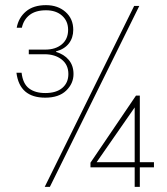

<svg xmlns="http://www.w3.org/2000/svg" viewBox="-20 -727 649 747"><path d="M45 -619Q52 -658 81 -682.5Q110 -707 159 -707Q205 -707 235 -680.5Q265 -654 265 -611Q265 -580 248 -558Q231 -536 198 -527V-525Q229 -516 247.5 -494Q266 -472 266 -439Q266 -402 237.5 -374.5Q209 -347 156 -347Q56 -347 44 -444H64Q69 -401 93 -383Q117 -365 156 -365Q199 -365 222.5 -385Q246 -405 246 -439Q246 -475 220 -495.5Q194 -516 153 -516H92V-534H156Q196 -534 220.5 -554.5Q245 -575 245 -611Q245 -645 221.5 -666Q198 -687 159 -687Q119 -687 95.5 -669Q72 -651 65 -619ZM522 -704 174 0H154L502 -704ZM579 -76H524V0H504V-76H332V-94L509 -355H524V-96H579ZM504 -309 356 -96H504Z"/></svg>

Font: Fz Poppins Thin
Style: Regular
Weight: 100
Designer: Ninad Kale (Devanagari), Jonny Pinhorn (Latin)
Foundry: Indian Type Foundry
Version: Vit hóa bi Vntype.Com & FontZin.Com